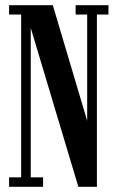

<svg xmlns="http://www.w3.org/2000/svg" viewBox="-20 -720 453 740"><path d="M15 0V-36.5H61.5V-664H15V-700H183.5L321.5 -236H316V-664H271.5V-700H398V-664H353.5V0H282L92 -634H98.5V-36.5H146V0Z"/></svg>

Font: Imbue Thin 10pt SemiBold
Style: Regular
Weight: 600
Version: Version 1.102